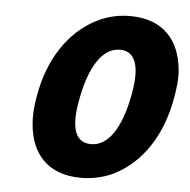

<svg xmlns="http://www.w3.org/2000/svg" viewBox="-45 -582 628 636"><g transform="rotate(5 269.5 -264.0)"><path d="M82 -269 80 -259C72 -220 69 -185 72 -152C80 -58 134 10 246 10C282 10 315 3 346 -10C432 -49 500 -134 527 -259L529 -269C537 -308 541 -343 538 -376C529 -470 475 -538 363 -538C327 -538 296 -531 265 -518C178 -479 109 -394 82 -269ZM388 -269 386 -259C368 -176 332 -104 270 -104C207 -104 203 -175 221 -259L223 -269C241 -351 277 -424 339 -424C401 -424 406 -352 388 -269Z"/></g></svg>

Font: Asimov
Style: EdgeExtremeIt
Weight: 500
Designer: Google
Version: Version 2.000980: 2014